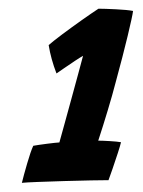

<svg xmlns="http://www.w3.org/2000/svg" viewBox="-20 -656 320 430"><path d="M200 -341Q209 -341 225.8 -340Q242.5 -339 251 -337.5Q249.5 -330.5 243.8 -313Q238 -295.5 232 -277.8Q226 -260 223 -252.5Q211.5 -252.5 183.8 -252Q156 -251.5 123.5 -250.5Q91 -249.5 64.5 -248.5Q38 -247.5 29 -246.5Q33 -263 40.8 -289.8Q48.5 -316.5 54.5 -329.5Q65.5 -331.5 85 -334Q104.5 -336.5 113 -337Q116.5 -349.5 123.8 -376Q131 -402.5 139.5 -433.2Q148 -464 155.2 -490.8Q162.5 -517.5 166 -531Q160.5 -528 148 -519.8Q135.5 -511.5 123.5 -503.2Q111.5 -495 106.5 -491.5Q94 -524 89 -555Q98 -563 119 -578.8Q140 -594.5 163 -610.8Q186 -627 200.5 -636.5Q214.5 -636.5 239.8 -635.2Q265 -634 278 -631.5Q276.5 -619.5 266 -575.8Q255.5 -532 239 -471.5Q231.5 -442.5 221.2 -408.5Q211 -374.5 200 -341Z"/></svg>

Font: Grandstander SemiBold
Style: Italic
Weight: 600
Italic angle: -15°
Designer: Tyler Finck
Foundry: Etcetera Type Co
Version: Version 1.200; ttfautohint (v1.8.3)